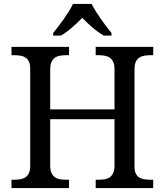

<svg xmlns="http://www.w3.org/2000/svg" viewBox="-20 -951 833 971"><path d="M463.9 0V-42H477.1Q494.1 -42 509 -44.4Q523.9 -46.9 534.9 -54.4Q545.9 -62 552.5 -76.2Q559.1 -90.3 559.1 -113.8V-348.1H233.9V-113.8Q233.9 -90.3 240.5 -76.2Q247.1 -62 258.1 -54.4Q269 -46.9 284.2 -44.4Q299.3 -42 315.9 -42H329.1V0H38.1V-42H50.8Q67.9 -42 82.8 -44.4Q97.7 -46.9 108.9 -54.4Q120.1 -62 126.5 -76.2Q132.8 -90.3 132.8 -113.8V-604Q132.8 -626 126.2 -639.4Q119.6 -652.8 108.4 -660.2Q97.2 -667.5 82.3 -669.7Q67.4 -671.9 50.8 -671.9H38.1V-713.9H329.1V-671.9H315.9Q299.3 -671.9 284.2 -669.4Q269 -667 258.1 -659.4Q247.1 -651.9 240.5 -637.7Q233.9 -623.5 233.9 -600.1V-397.9H559.1V-600.1Q559.1 -623.5 552.5 -637.7Q545.9 -651.9 534.9 -659.4Q523.9 -667 509 -669.4Q494.1 -671.9 477.1 -671.9H463.9V-713.9H754.9V-671.9H742.2Q725.1 -671.9 710.2 -669.4Q695.3 -667 684.1 -659.4Q672.9 -651.9 666.5 -637.7Q660.2 -623.5 660.2 -600.1V-108.9Q660.2 -86.9 666.7 -73.5Q673.3 -60.1 684.6 -53.2Q695.8 -46.4 710.7 -44.2Q725.6 -42 742.2 -42H754.9V0ZM249 -784.2Q260.7 -798.3 274.9 -816.9Q289.1 -835.4 303 -855.2Q316.9 -875 329.1 -894.8Q341.3 -914.6 349.1 -931.2H443.8Q451.7 -914.6 463.9 -894.8Q476.1 -875 490 -855.2Q503.9 -835.4 518.1 -816.9Q532.2 -798.3 543.9 -784.2V-771H504.9Q476.1 -787.6 447.3 -812.3Q418.5 -836.9 396 -860.8Q373 -836.9 344.7 -812.3Q316.4 -787.6 288.1 -771H249Z"/></svg>

Font: Droid-TTFautohint Serif
Style: Regular
Weight: 400
Foundry: Ascender Corporation
Version: Version 1.00; ttfautohint (v1.00rc1.4-1a1c-dirty) -l 8 -r 50